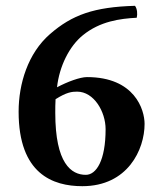

<svg xmlns="http://www.w3.org/2000/svg" viewBox="-20 -630 554 660"><path d="M450 -569C453 -581 452 -600 444 -610C303 -606 228 -579 152 -513C76 -447 44 -342 44 -246C44 -32 162 10 263 10C419 10 477 -116 477 -204C477 -253 443 -365 279 -365C255 -365 212 -349 176 -330C184 -402 218 -471 265 -509C324 -557 393 -566 450 -569ZM171 -289C209 -313 227 -315 245 -315C303 -315 343 -246 343 -186C343 -78 311 -29 275 -29C225 -29 170 -68 170 -242C170 -253 170 -278 171 -289Z"/></svg>

Font: Libertinus Sans
Style: Bold
Weight: 700
Designer: Philipp H. Poll, Khaled Hosny
Foundry: Caleb Maclennan
Version: Version 7.050;RELEASE